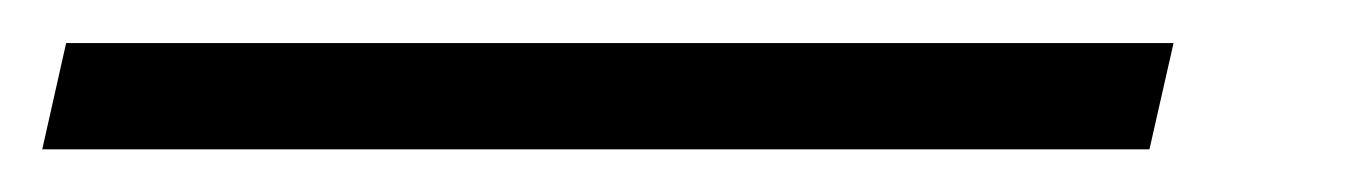

<svg xmlns="http://www.w3.org/2000/svg" viewBox="-115 55 635 90"><path d="M423.8 125H-95.2L-84 75.2H435.1Z"/></svg>

Font: Cadman
Style: Italic
Weight: 400
Italic angle: -12°
Designer: Paul James MIller
Foundry: High-Logic / Made with FontCreator
Version: Version 2.114;March 28, 2021;FontCreator 13.0.0.2683 64-bit